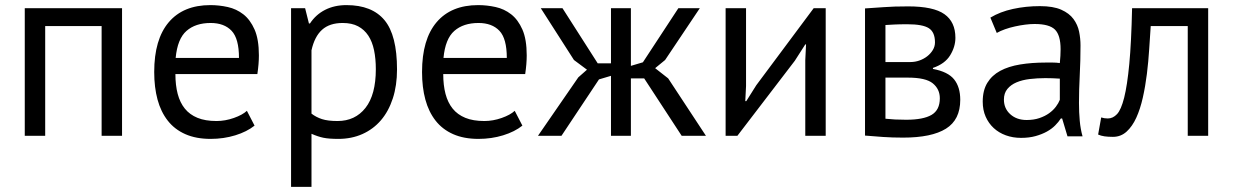

<svg xmlns="http://www.w3.org/2000/svg" viewBox="-20 -532 4829 752"><path d="M378 -430H157V0H77V-500H458V0H378Z M584 0ZM977 -40Q947 -16 901.5 -2Q856 12 805 12Q748 12 706 -6.5Q664 -25 637 -59.5Q610 -94 597 -142Q584 -190 584 -250Q584 -378 641 -445Q698 -512 804 -512Q838 -512 872 -504.5Q906 -497 933 -476Q960 -455 977 -416.5Q994 -378 994 -315Q994 -282 988 -242H667Q667 -198 676 -164Q685 -130 704 -106.5Q723 -83 753.5 -70.5Q784 -58 828 -58Q862 -58 896 -70Q930 -82 947 -98ZM805 -442Q746 -442 710.5 -411Q675 -380 668 -305H916Q916 -381 887 -411.5Q858 -442 805 -442Z M1120 0ZM1120 -500H1175L1190 -440H1194Q1217 -475 1253.5 -493.5Q1290 -512 1337 -512Q1437 -512 1486 -453Q1535 -394 1535 -260Q1535 -197 1518.5 -146.5Q1502 -96 1472 -61Q1442 -26 1399.5 -7Q1357 12 1305 12Q1268 12 1246.5 7.5Q1225 3 1200 -8V200H1120ZM1322 -442Q1271 -442 1241.5 -415.5Q1212 -389 1200 -335V-87Q1218 -73 1241 -65.5Q1264 -58 1302 -58Q1371 -58 1411.5 -109.5Q1452 -161 1452 -261Q1452 -302 1445 -335.5Q1438 -369 1422.5 -392.5Q1407 -416 1382.5 -429Q1358 -442 1322 -442Z M1633 0ZM2026 -40Q1996 -16 1950.5 -2Q1905 12 1854 12Q1797 12 1755 -6.5Q1713 -25 1686 -59.5Q1659 -94 1646 -142Q1633 -190 1633 -250Q1633 -378 1690 -445Q1747 -512 1853 -512Q1887 -512 1921 -504.5Q1955 -497 1982 -476Q2009 -455 2026 -416.5Q2043 -378 2043 -315Q2043 -282 2037 -242H1716Q1716 -198 1725 -164Q1734 -130 1753 -106.5Q1772 -83 1802.5 -70.5Q1833 -58 1877 -58Q1911 -58 1945 -70Q1979 -82 1996 -98ZM1854 -442Q1795 -442 1759.5 -411Q1724 -380 1717 -305H1965Q1965 -381 1936 -411.5Q1907 -442 1854 -442Z M2326 -221 2179 0H2087L2245 -229L2279 -259L2228 -297L2098 -500H2183L2321 -284H2373V-500H2451V-274L2498 -288L2637 -500H2721L2585 -297L2546 -265L2597 -225L2745 0H2650L2503 -225H2451V0H2373V-235Z M3134 -296 3137 -358H3134L3093 -294L2868 0H2822V-500H2902V-195L2899 -136H2903L2942 -198L3167 -500H3214V0H3134Z M3368 -499Q3403 -501 3441.5 -504Q3480 -507 3537 -507Q3636 -507 3679 -476.5Q3722 -446 3722 -384Q3722 -349 3701.5 -315.5Q3681 -282 3634 -266V-262Q3693 -251 3717 -221Q3741 -191 3741 -141Q3741 -63 3685 -28Q3629 7 3517 7Q3475 7 3439 4.5Q3403 2 3368 -1ZM3448 -67Q3467 -65 3485.5 -64Q3504 -63 3529 -63Q3596 -63 3628.5 -82Q3661 -101 3661 -147Q3661 -183 3633.5 -205.5Q3606 -228 3536 -228H3448ZM3546 -289Q3564 -289 3581 -295Q3598 -301 3611.5 -311.5Q3625 -322 3633.5 -336Q3642 -350 3642 -366Q3642 -406 3618 -421.5Q3594 -437 3534 -437Q3502 -437 3483.5 -436Q3465 -435 3448 -434V-289Z M3829 0ZM3859 -463Q3897 -486 3947.5 -497Q3998 -508 4053 -508Q4105 -508 4136.5 -494Q4168 -480 4184.5 -457.5Q4201 -435 4206.5 -408Q4212 -381 4212 -354Q4212 -294 4209 -237Q4206 -180 4206 -129Q4206 -92 4209 -59Q4212 -26 4220 2H4161L4140 -68H4135Q4126 -54 4112.5 -40.5Q4099 -27 4080 -16.5Q4061 -6 4036 1Q4011 8 3979 8Q3947 8 3919.5 -2Q3892 -12 3872 -30.5Q3852 -49 3840.5 -75Q3829 -101 3829 -134Q3829 -178 3847 -207.5Q3865 -237 3897.5 -254.5Q3930 -272 3975.5 -279.5Q4021 -287 4076 -287Q4090 -287 4103.5 -287Q4117 -287 4131 -285Q4134 -315 4134 -339Q4134 -394 4112 -416Q4090 -438 4032 -438Q4015 -438 3995.5 -435.5Q3976 -433 3955.5 -428.5Q3935 -424 3916.5 -417.5Q3898 -411 3884 -403ZM4001 -62Q4029 -62 4051 -69.5Q4073 -77 4089 -88.5Q4105 -100 4115.5 -114Q4126 -128 4131 -141V-224Q4117 -225 4102.5 -225.5Q4088 -226 4074 -226Q4043 -226 4013.5 -222.5Q3984 -219 3961.5 -209.5Q3939 -200 3925.5 -183.5Q3912 -167 3912 -142Q3912 -107 3937 -84.5Q3962 -62 4001 -62Z M4632 -430H4487Q4484 -388 4481 -339.5Q4478 -291 4472 -242.5Q4466 -194 4456 -149.5Q4446 -105 4430.5 -71Q4415 -37 4392.5 -16.5Q4370 4 4339 4Q4320 4 4306 2Q4292 0 4281 -5L4293 -72Q4305 -68 4319 -68Q4339 -68 4355 -85Q4371 -102 4383 -149.5Q4395 -197 4403 -281Q4411 -365 4414 -500H4712V0H4632Z"/></svg>

Font: PT Sans
Style: Regular
Weight: 400
Version: Version 2.003W OFL; ttfautohint (v1.6)